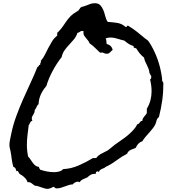

<svg xmlns="http://www.w3.org/2000/svg" viewBox="-20 -1078 1116 1224"><path d="M1021.5 -545.9Q1021.5 -490.2 1014.2 -438Q1006.8 -385.7 993.2 -332Q980.5 -322.3 977.5 -307.6Q974.6 -293 967.8 -280.3Q961.9 -269.5 952.1 -257.3Q942.4 -245.1 930.7 -231.9Q918.9 -218.8 907.2 -205.1Q895.5 -191.4 887.7 -177.7Q858.4 -168 845.7 -135.7Q830.1 -129.9 813.5 -122.6Q796.9 -115.2 790 -97.7Q753.9 -79.1 722.2 -55.2Q690.4 -31.2 653.3 -13.7Q648.4 -8.8 642.1 -6.3Q635.7 -3.9 629.4 -1Q623 2 617.7 6.3Q612.3 10.7 611.3 17.6Q607.4 17.6 606 16.1Q604.5 14.6 599.6 13.7Q588.9 19.5 589.8 32.2Q585.9 30.3 579.1 30.3Q567.4 30.3 556.2 37.6Q544.9 44.9 537.1 52.7Q525.4 58.6 510.3 64.5Q495.1 70.3 488.3 84Q484.4 80.1 476.6 80.1Q467.8 80.1 458 85.4Q448.2 90.8 443.4 97.7Q429.7 97.7 417.5 102.1Q405.3 106.4 392.6 110.8Q379.9 115.2 367.7 119.1Q355.5 123 341.8 123Q334 123 330.1 119.1Q326.2 115.2 320.3 112.3Q315.4 116.2 303.2 121.1Q291 126 285.2 126Q274.4 126 264.2 123Q253.9 120.1 243.2 116.2L222.7 109.4Q212.9 106.4 201.2 105.5Q192.4 97.7 180.2 89.4Q168 81.1 156.2 84Q151.4 69.3 141.6 58.6Q131.8 47.9 119.1 39.1Q116.2 37.1 112.8 35.6Q109.4 34.2 107.4 32.2Q102.5 29.3 98.6 20.5Q94.7 11.7 89.8 11.7Q88.9 11.7 87.4 12.7Q85.9 13.7 85 13.7Q83 4.9 79.1 -3.4Q75.2 -11.7 65.4 -13.7Q57.6 -39.1 54.7 -64.5Q51.8 -89.8 46.9 -115.2Q44.9 -123 42.5 -134.3Q40 -145.5 40 -154.3Q40 -168.9 44.4 -189.5Q48.8 -210 51.8 -225.6Q63.5 -282.2 83 -335.4Q102.5 -388.7 125.5 -441.4Q148.4 -494.1 172.9 -545.9Q197.3 -597.7 218.8 -651.4Q222.7 -651.4 223.6 -653.3L226.6 -658.2Q228.5 -661.1 230 -663.1Q231.4 -665 236.3 -665V-668Q235.4 -673.8 238.8 -677.7Q242.2 -681.6 240.2 -690.4Q255.9 -708 266.6 -730Q277.3 -752 288.6 -773.4Q299.8 -794.9 312.5 -815.4Q325.2 -835.9 344.7 -850.6V-857.4Q343.8 -862.3 345.2 -867.7Q346.7 -873 351.6 -875Q369.1 -892.6 380.9 -910.2Q392.6 -927.7 404.8 -944.8Q417 -961.9 432.1 -977.1Q447.3 -992.2 470.7 -1004.9Q481.4 -1009.8 486.3 -1019.5Q491.2 -1029.3 499 -1033.2Q502.9 -1035.2 507.3 -1035.6Q511.7 -1036.1 515.6 -1038.1Q532.2 -1043 548.8 -1050.3Q565.4 -1057.6 584 -1057.6Q607.4 -1057.6 619.6 -1044.4Q631.8 -1031.2 639.2 -1012.7Q646.5 -994.1 651.4 -973.6Q656.2 -953.1 667 -938.5Q696.3 -936.5 726.6 -932.1Q756.8 -927.7 779.3 -907.2Q781.2 -906.2 784.2 -906.2Q789.1 -906.2 789.1 -910.2Q789.1 -914.1 793.9 -914.1H796.9Q826.2 -896.5 853 -875.5Q879.9 -854.5 906.2 -832Q911.1 -828.1 916.5 -824.7Q921.9 -821.3 925.8 -816.4Q930.7 -810.5 935.1 -802.7Q939.5 -794.9 943.4 -789.1Q992.2 -704.1 1008.8 -606.4Q1010.7 -595.7 1012.2 -585.9Q1013.7 -576.2 1013.7 -567.4Q1013.7 -558.6 1017.6 -556.2Q1021.5 -553.7 1021.5 -545.9ZM946.3 -496.1Q946.3 -535.2 936.5 -571.3Q941.4 -573.2 942.9 -577.6Q944.3 -582 944.3 -586.9V-591.8L932.6 -613.3Q931.6 -627 927.2 -638.7Q922.9 -650.4 917 -662.1Q911.1 -673.8 905.8 -685.5Q900.4 -697.3 898.4 -710.9Q882.8 -722.7 870.6 -737.8Q858.4 -752.9 848.6 -769.5Q841.8 -772.5 835.9 -773.4Q830.1 -774.4 832 -784.2Q814.5 -789.1 800.3 -798.3Q786.1 -807.6 772.5 -819.3Q750 -824.2 728 -831.5Q706.1 -838.9 683.6 -838.9Q668 -838.9 653.3 -833Q658.2 -825.2 658.2 -815.9Q658.2 -806.6 660.2 -797.9Q691.4 -790 698.2 -759.8Q693.4 -756.8 689.5 -752.4Q685.5 -748 682.1 -744.6Q678.7 -741.2 673.8 -738.3Q668.9 -735.4 662.1 -735.4Q648.4 -735.4 641.1 -740.2Q633.8 -745.1 618.2 -742.2Q601.6 -756.8 585.9 -772.9Q570.3 -789.1 550.8 -801.8Q547.9 -811.5 541.5 -819.3Q535.2 -827.1 528.8 -834.5Q522.5 -841.8 517.1 -850.1Q511.7 -858.4 511.7 -869.1Q511.7 -876 512.7 -878.9Q506.8 -880.9 503.9 -880.9Q496.1 -880.9 489.3 -875.5Q482.4 -870.1 473.6 -868.2Q465.8 -844.7 451.2 -827.1Q436.5 -809.6 420.9 -793Q405.3 -776.4 392.1 -758.3Q378.9 -740.2 373 -713.9Q341.8 -674.8 315.4 -625.5Q289.1 -576.2 275.4 -529.3Q252.9 -503.9 240.2 -475.6Q227.5 -447.3 225.6 -413.1Q220.7 -410.2 217.8 -405.3L208 -385.7Q206.1 -380.9 201.2 -377.9V-373Q201.2 -365.2 198.2 -358.9Q195.3 -352.5 191.9 -346.7Q188.5 -340.8 185.5 -335.4Q182.6 -330.1 182.6 -323.2Q182.6 -315.4 186.5 -307.6Q175.8 -305.7 172.4 -296.4Q168.9 -287.1 163.1 -280.3Q159.2 -249 155.3 -216.8Q151.4 -184.6 151.4 -153.3Q151.4 -117.2 159.2 -80.1Q168 -71.3 174.8 -60.5Q181.6 -49.8 189 -40Q196.3 -30.3 205.1 -22.9Q213.9 -15.6 228.5 -13.7Q228.5 -6.8 231.4 -3.9Q234.4 -1 236.3 3.9Q256.8 10.7 279.3 15.1Q301.8 19.5 324.2 19.5Q339.8 19.5 356 15.6Q372.1 11.7 382.8 0Q432.6 -2 481.9 -23.4Q531.2 -44.9 572.3 -70.3H592.8Q603.5 -85 619.1 -94.2Q634.8 -103.5 651.4 -111.3Q654.3 -113.3 659.2 -115.2Q664.1 -117.2 667 -119.1Q677.7 -127 689 -136.7Q700.2 -146.5 711.9 -155.3Q731.4 -169.9 752 -183.6Q772.5 -197.3 791.5 -212.9Q810.5 -228.5 827.6 -246.6Q844.7 -264.6 856.4 -287.1Q862.3 -287.1 865.7 -290.5Q869.1 -293.9 871.6 -297.9Q874 -301.8 877.4 -304.7Q880.9 -307.6 887.7 -307.6Q887.7 -316.4 891.1 -322.8Q894.5 -329.1 898.9 -334.5Q903.3 -339.8 907.7 -344.7Q912.1 -349.6 916 -357.4V-384.8Q931.6 -410.2 939 -438.5Q946.3 -466.8 946.3 -496.1Z"/></svg>

Font: Rock Salt
Style: Regular
Weight: 400
Version: Version 1.001